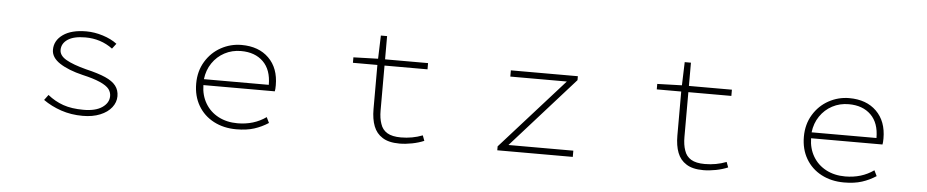

<svg xmlns="http://www.w3.org/2000/svg" viewBox="-41 -965 6081 1259"><g transform="rotate(5 3000.0 -335.5)"><path d="M261 -70 287 -105Q334 -67 389.5 -47.5Q445 -28 524 -28Q603 -28 646.5 -58Q690 -88 690 -133Q690 -157 675 -178Q640 -223 499 -255Q403 -278 346.5 -315Q290 -352 290 -403Q290 -464 345 -503Q400 -542 498 -542Q552 -542 607.5 -524.5Q663 -507 701 -478L675 -444Q597 -502 495 -502Q419 -502 379.5 -475.5Q340 -449 340 -406Q340 -369 385 -343Q430 -317 518 -294Q599 -275 646.5 -254Q694 -233 716 -204.5Q738 -176 738 -136Q738 -96 711.5 -62Q685 -28 636 -8Q587 12 522 12Q445 12 379 -10.5Q313 -33 261 -70Z M1245 -264Q1245 -346 1283.5 -409.5Q1322 -473 1385 -507.5Q1448 -542 1520 -542Q1633 -542 1699.5 -476.5Q1766 -411 1766 -298Q1766 -271 1763 -258H1293Q1294 -191 1325 -138.5Q1356 -86 1411 -57Q1466 -28 1537 -28Q1645 -28 1725 -85L1743 -48Q1700 -20 1650.5 -4Q1601 12 1533 12Q1449 12 1383.5 -22.5Q1318 -57 1281.5 -119.5Q1245 -182 1245 -264ZM1520 -502Q1461 -502 1412 -476Q1363 -450 1331.5 -403.5Q1300 -357 1293 -297H1720Q1720 -396 1666 -449Q1612 -502 1520 -502Z M2494 -15Q2454 -40 2436 -86.5Q2418 -133 2418 -199V-489H2257V-525L2419 -530L2424 -683H2465V-530H2748V-489H2465V-194Q2465 -142 2478 -106Q2490 -68 2522.5 -48.5Q2555 -29 2613 -29Q2688 -29 2755 -55L2768 -20Q2733 -5 2689.5 3.5Q2646 12 2607 12Q2535 12 2494 -15Z M3250 -26 3665 -489H3293V-530H3734V-504L3320 -41H3747V0H3250Z M4494 -15Q4454 -40 4436 -86.5Q4418 -133 4418 -199V-489H4257V-525L4419 -530L4424 -683H4465V-530H4748V-489H4465V-194Q4465 -142 4478 -106Q4490 -68 4522.5 -48.5Q4555 -29 4613 -29Q4688 -29 4755 -55L4768 -20Q4733 -5 4689.5 3.5Q4646 12 4607 12Q4535 12 4494 -15Z M5245 -264Q5245 -346 5283.5 -409.5Q5322 -473 5385 -507.5Q5448 -542 5520 -542Q5633 -542 5699.5 -476.5Q5766 -411 5766 -298Q5766 -271 5763 -258H5293Q5294 -191 5325 -138.5Q5356 -86 5411 -57Q5466 -28 5537 -28Q5645 -28 5725 -85L5743 -48Q5700 -20 5650.5 -4Q5601 12 5533 12Q5449 12 5383.5 -22.5Q5318 -57 5281.5 -119.5Q5245 -182 5245 -264ZM5520 -502Q5461 -502 5412 -476Q5363 -450 5331.5 -403.5Q5300 -357 5293 -297H5720Q5720 -396 5666 -449Q5612 -502 5520 -502Z"/></g></svg>

Font: Merged Yaku Han JP ExtraLight
Style: Regular
Weight: 250
Designer: Ryoko NISHIZUKA 西塚涼子 (kana, bopomofo & ideographs); Paul D. Hunt (Latin, Greek & Cyrillic); Sandoll Communications 산돌커뮤니
Foundry: Adobe
Version: Version 2.004